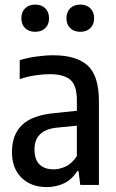

<svg xmlns="http://www.w3.org/2000/svg" viewBox="-20 -788 496 818"><path d="M178.5 9Q113 9 72 -30.5Q31 -70 31 -141Q31 -215 75 -256.5Q119 -298 216 -306.5L307.5 -316V-360Q307.5 -425 279.2 -448.5Q251 -472 191 -472Q164 -472 130.5 -467Q97 -462 64 -451V-531.5Q95 -541.5 134 -547Q173 -552.5 207 -552.5Q305 -552.5 353.2 -509.2Q401.5 -466 401.5 -355.5V0H322L314.5 -59H309Q287 -23.5 253.2 -7.2Q219.5 9 178.5 9ZM127 -152Q127 -108 148.5 -87.2Q170 -66.5 208.5 -66.5Q233 -66.5 259.5 -78.5Q286 -90.5 307.5 -123V-252.5L225 -244.5Q127 -235 127 -152ZM322 -652.5Q295.5 -652.5 279.2 -668Q263 -683.5 263 -710Q263 -737 279.2 -752.8Q295.5 -768.5 322 -768.5Q348.5 -768.5 364.8 -752.8Q381 -737 381 -710Q381 -683.5 364.8 -668Q348.5 -652.5 322 -652.5ZM130 -652.5Q103.5 -652.5 87.2 -668Q71 -683.5 71 -710Q71 -737 87.2 -752.8Q103.5 -768.5 130 -768.5Q156.5 -768.5 172.8 -752.8Q189 -737 189 -710Q189 -683.5 172.8 -668Q156.5 -652.5 130 -652.5Z"/></svg>

Font: Encode Sans Cnd Md
Style: Regular
Weight: 500
Width: 3
Designer: Multiple Designers
Foundry: Impallari Type
Version: Version 3.002; ttfautohint (v1.8.3) -l 8 -r 50 -G 200 -x 14 